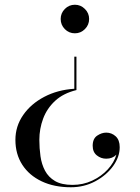

<svg xmlns="http://www.w3.org/2000/svg" viewBox="-20 -550 590 810"><path d="M302.5 -170Q247 -156.5 212.5 -124.5Q178 -92.5 162 -49.5Q146 -6.5 146 40Q146 75.5 150.8 109.2Q155.5 143 170 170.2Q184.5 197.5 212.2 213.8Q240 230 286 230Q330.5 230 369 212Q407.5 194 434.5 164.8Q461.5 135.5 471 102.5Q454.5 119.5 428 119.5Q406 119.5 388.5 105.5Q371 91.5 371 65Q371 35 390 22.2Q409 9.5 428 9.5Q451 9.5 468 25Q485 40.5 485 71Q485 112 457 150.8Q429 189.5 382 214.8Q335 240 279 240Q208.5 240 155.8 215Q103 190 74 145Q45 100 45 40Q45 -17.5 77.8 -64.8Q110.5 -112 166.8 -141.5Q223 -171 293.5 -175.5V-311H302.5ZM356 -470Q356 -445 338.2 -427.2Q320.5 -409.5 296 -409.5Q271 -409.5 253.5 -427.2Q236 -445 236 -470Q236 -494.5 253.5 -512.2Q271 -530 296 -530Q320.5 -530 338.2 -512.2Q356 -494.5 356 -470Z"/></svg>

Font: Bodoni* 24pt
Style: Regular
Weight: 400
Version: Version 2.3